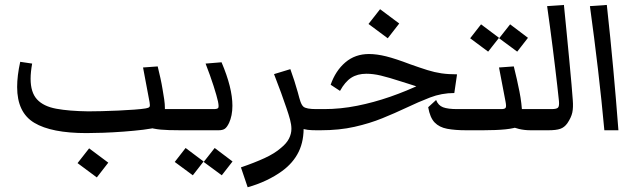

<svg xmlns="http://www.w3.org/2000/svg" viewBox="-20 -538 2634 793"><path d="M337.4 11.7Q192.4 11.7 121.6 -30.8Q50.8 -73.2 50.8 -178.7Q50.8 -225.1 63.5 -282.7L112.8 -275.4Q106.4 -240.2 106.4 -212.9Q106.4 -156.2 133.1 -127.4Q159.7 -98.6 212.6 -88.9Q265.6 -79.1 344.7 -78.1Q366.7 -78.1 399.9 -78.9Q433.1 -79.6 468.5 -81.3Q503.9 -83 534.4 -85.2Q564.9 -87.4 582 -90.3Q594.2 -92.3 597.4 -96.7Q600.6 -101.1 597.7 -116.2L570.8 -259.3L631.3 -263.7Q637.2 -239.3 642.6 -215.3Q647.9 -191.4 651.4 -169.4Q655.3 -147.5 658.2 -127.7Q661.1 -107.9 661.1 -90.3Q661.1 -72.3 657.7 -57.1L618.7 -87.4H724.6V0Q672.4 0 643.3 -2.7Q614.3 -5.4 584.5 -14.6L633.3 -13.7Q609.9 -6.8 571.8 -2.2Q533.7 2.4 490.5 5.6Q447.3 8.8 406.7 10.3Q366.2 11.7 337.4 11.7ZM724.6 0V-87.4Q740.2 -87.4 745.6 -77.4Q751 -67.4 751 -43.5Q751 -21.5 745.1 -10.7Q739.3 0 724.6 0ZM379.9 194.8 300.3 135.7 348.1 74.7 427.2 133.8Z M896 186 821.3 130.9 866.7 73.2 940.4 128.9ZM776.4 186 701.7 130.9 746.6 73.2 820.8 128.9ZM724.6 0V-87.4H862.3Q877.4 -87.4 881.1 -92Q884.8 -96.7 880.4 -118.7Q875.5 -141.1 862.1 -183.1Q848.6 -225.1 829.1 -275.4L895 -280.8Q917.5 -228 928.7 -183.3Q939.9 -138.7 939.9 -101.1Q939.9 -80.6 936.3 -62.5Q932.6 -44.4 926.3 -30.8Q917.5 -12.2 908.4 -6.1Q899.4 0 882.8 0ZM724.6 0Q710 0 704.1 -10.7Q698.2 -21.5 698.2 -43.5Q698.2 -67.4 703.6 -77.4Q709 -87.4 724.6 -87.4Z M1286.1 -87.4V0Q1266.6 0 1251.2 -1.7Q1235.8 -3.4 1222.2 -9.3L1233.9 -22Q1236.3 42.5 1213.6 88.9Q1190.9 135.3 1144.5 168.9Q1115.7 189.9 1078.9 207.3Q1042 224.6 1002.9 235.4L975.1 153.3Q1030.8 134.3 1072.8 115Q1114.7 95.7 1140.6 72.8Q1163.6 54.2 1173.6 34.4Q1183.6 14.6 1183.6 -5.9Q1183.6 -22.9 1178 -43.9Q1172.4 -64.9 1163.1 -91.8Q1154.8 -117.2 1140.9 -155Q1127 -192.9 1111.8 -231.9L1179.2 -252.4Q1188 -228.5 1195.6 -204.6Q1203.1 -180.7 1210 -156.7Q1213.9 -142.1 1216.1 -134Q1218.3 -126 1220.7 -119.1Q1226.1 -103.5 1233.4 -97.2Q1245.6 -87.4 1286.1 -87.4ZM1286.1 0V-87.4Q1301.8 -87.4 1307.1 -77.4Q1312.5 -67.4 1312.5 -43.5Q1312.5 -21.5 1306.6 -10.7Q1300.8 0 1286.1 0Z M1286.1 0V-87.4H1318.8Q1386.2 -87.4 1454.8 -101.1Q1523.4 -114.7 1591.6 -138.4Q1659.7 -162.1 1724.1 -192.9L1726.6 -172.9Q1718.8 -175.3 1701.4 -180.9Q1684.1 -186.5 1666.5 -192.1Q1648.9 -197.8 1639.2 -200.7Q1585 -218.3 1553.2 -225.8Q1521.5 -233.4 1493.2 -233.4Q1456.5 -233.4 1430.9 -217Q1405.3 -200.7 1384.3 -162.6L1345.7 -188Q1365.7 -245.6 1406.2 -280.3Q1446.8 -314.9 1503.9 -314.9Q1536.1 -314.9 1575.2 -305.2Q1614.3 -295.4 1674.3 -272.5Q1715.8 -257.8 1745.4 -248.5Q1774.9 -239.3 1803.2 -235.1Q1831.5 -231 1867.7 -231L1856.4 -153.8Q1804.2 -153.8 1756.1 -135.3Q1708 -116.7 1656.7 -92.3Q1611.3 -70.8 1559.1 -49.6Q1506.8 -28.3 1444.3 -14.2Q1381.8 0 1304.2 0ZM1905.3 0Q1859.4 0 1826.9 -6.1Q1794.4 -12.2 1775.1 -32.2Q1755.9 -52.2 1748.5 -95.2L1781.2 -125Q1790 -102.5 1809.8 -95Q1829.6 -87.4 1868.7 -87.4H1927.7V0ZM1927.7 0V-87.4Q1943.4 -87.4 1948.7 -77.4Q1954.1 -67.4 1954.1 -43.5Q1954.1 -21.5 1948.2 -10.7Q1942.4 0 1927.7 0ZM1286.1 0Q1271.5 0 1265.6 -10.7Q1259.8 -21.5 1259.8 -43.5Q1259.8 -67.4 1265.1 -77.4Q1270.5 -87.4 1286.1 -87.4ZM1581.5 -379.9 1502 -439 1549.8 -500 1628.9 -440.9Z M2116.2 -324.7 2041.5 -379.9 2086.9 -437.5 2160.6 -381.8ZM1996.1 -324.7 1921.9 -379.9 1966.8 -437.5 2041 -381.8ZM1927.7 0V-87.4H2050.8Q2065.4 -87.4 2068.6 -93.3Q2071.8 -99.1 2067.9 -118.7L2041 -259.3L2102.1 -263.7Q2115.7 -209.5 2125.5 -159.7Q2135.3 -109.9 2136.7 -65.4L2115.7 -87.4H2185.1V0H2171.9Q2146 0 2123.5 -5.4Q2101.1 -10.7 2085.4 -18.6L2127.9 -17.6Q2106.4 -7.8 2068.4 -3.9Q2030.3 0 1975.6 0ZM2185.1 0V-87.4Q2200.7 -87.4 2206.3 -77.4Q2211.9 -67.4 2211.9 -43.5Q2211.9 -21.5 2205.8 -10.7Q2199.7 0 2185.1 0ZM1927.7 0Q1913.1 0 1907.2 -10.7Q1901.4 -21.5 1901.4 -43.5Q1901.4 -67.4 1906.7 -77.4Q1912.1 -87.4 1927.7 -87.4Z M2185.1 0V-87.4H2257.8Q2278.8 -87.4 2284.7 -93.5Q2290.5 -99.6 2288.6 -120.6Q2285.6 -148.4 2281.7 -183.6Q2277.8 -218.8 2272.9 -258.8Q2268.1 -298.8 2262.7 -341.6Q2257.3 -384.3 2251.5 -427.5Q2245.6 -470.7 2239.7 -512.7L2309.1 -517.6Q2314.5 -463.9 2320.3 -404.1Q2326.2 -344.2 2331.5 -287.8Q2336.9 -231.4 2340.6 -188.2Q2344.2 -145 2345.7 -124.5Q2348.1 -94.2 2343.8 -73.5Q2339.4 -52.7 2323.2 -28.8Q2311 -11.7 2293.9 -5.9Q2276.9 0 2245.1 0ZM2185.1 0Q2170.4 0 2164.6 -10.7Q2158.7 -21.5 2158.7 -43.5Q2158.7 -67.4 2164.1 -77.4Q2169.4 -87.4 2185.1 -87.4Z M2476.1 0Q2465.3 -119.1 2450 -250Q2434.6 -380.9 2416.5 -512.7L2486.3 -517.6Q2501.5 -378.9 2512.9 -253.4Q2524.4 -127.9 2534.2 0Z"/></svg>

Font: Markazi Text Medium
Style: Regular
Weight: 500
Designer: Borna Izadpanah (Arabic designer), Fiona Ross (Arabic design director) and Florian Runge (Latin designer)
Foundry: Borna Izadpanah and Florian Runge
Version: Version 1.001